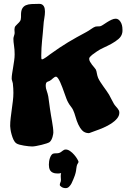

<svg xmlns="http://www.w3.org/2000/svg" viewBox="-20 -719 654 986"><path d="M607.9 -550.8Q604.5 -532.7 589.1 -519.3Q573.7 -505.9 553.7 -494.9Q533.7 -483.9 512.7 -474.4Q491.7 -464.8 478 -455.1Q473.6 -451.7 466.6 -447Q459.5 -442.4 453.1 -437.3Q446.8 -432.1 442.1 -426.8Q437.5 -421.4 438 -417Q438 -409.7 442.4 -401.9Q446.8 -394 452.6 -386.5Q458.5 -378.9 464.1 -372.6Q469.7 -366.2 472.2 -361.8Q474.1 -357.9 475.3 -352.8Q476.6 -347.7 477.5 -342Q478.5 -336.4 480 -330.6Q481.4 -324.7 483.9 -318.8Q488.8 -308.1 496.1 -296.9Q503.4 -285.6 511.2 -274.7Q519 -263.7 526.6 -253.2Q534.2 -242.7 540 -232.9Q545.9 -222.7 552 -210Q558.1 -197.3 564.9 -186Q569.3 -178.7 574.5 -173.1Q579.6 -167.5 583.5 -162.6Q587.4 -157.7 590.1 -152.6Q592.8 -147.5 592.8 -140.1Q592.8 -124.5 581.1 -110.4Q569.3 -96.2 551.3 -84.5Q533.2 -72.8 511.2 -63.2Q489.3 -53.7 469.2 -46.9Q457 -43 448 -39.1Q439 -35.2 435.1 -35.2Q414.6 -36.1 402.3 -49.1Q390.1 -62 381.8 -80.3Q373.5 -98.6 367.9 -118.9Q362.3 -139.2 355 -154.8Q351.1 -163.1 343.3 -172.9Q335.4 -182.6 330.1 -192.9Q325.7 -200.2 320.8 -213.1Q315.9 -226.1 310.8 -240.7Q305.7 -255.4 300 -270.5Q294.4 -285.6 288.8 -297.6Q283.2 -309.6 277.8 -317.4Q272.5 -325.2 267.1 -325.2Q264.2 -325.2 260 -322.8Q255.9 -320.3 252 -316.9Q248 -313.5 244.9 -310.5Q241.7 -307.6 240.2 -307.1Q234.4 -302.7 229.7 -301.5Q225.1 -300.3 221.9 -298.3Q218.8 -296.4 216.8 -292Q214.8 -287.6 214.8 -277.8Q214.8 -266.6 220 -252.4Q225.1 -238.3 228 -223.1Q231 -206.5 232.7 -189.2Q234.4 -171.9 236.8 -159.2Q238.8 -144 241.7 -127.7Q244.6 -111.3 247.3 -95.5Q250 -79.6 252 -64.7Q253.9 -49.8 253.9 -38.1Q253.9 -35.6 252.9 -29.5Q252 -23.4 249.8 -15.9Q247.6 -8.3 243.7 -0.7Q239.7 6.8 233.9 11.2Q230.5 13.7 219 17.6Q207.5 21.5 193.4 24.9Q179.2 28.3 165.8 30.8Q152.3 33.2 145 33.2Q138.2 33.2 126.7 32Q115.2 30.8 103 28.8Q90.8 26.9 80.1 23.9Q69.3 21 64 17.1Q55.2 11.2 49.3 -1.5Q43.5 -14.2 39.6 -28.3Q35.6 -42.5 33.9 -54.7Q32.2 -66.9 32.2 -71.8Q32.2 -92.3 34.9 -114Q37.6 -135.7 40.5 -157.5Q43.5 -179.2 46.1 -200.4Q48.8 -221.7 48.8 -242.2Q48.8 -252.4 48.1 -265.6Q47.4 -278.8 45.9 -291Q44.9 -296.9 42.5 -303.5Q40 -310.1 40 -315.9Q40 -327.6 42.5 -342.8Q44.9 -357.9 47.6 -374.3Q50.3 -390.6 52.7 -407.5Q55.2 -424.3 55.2 -439.9Q55.2 -464.4 52 -484.6Q48.8 -504.9 48.8 -520Q48.8 -525.9 52 -535.2Q55.2 -544.4 55.2 -549.8Q55.2 -554.7 54.7 -558.8Q54.2 -563 54.2 -566.9Q54.2 -579.1 59.6 -585.4Q64.9 -591.8 71 -597.2Q77.1 -602.5 82.5 -609.9Q87.9 -617.2 87.9 -630.9V-643.1Q87.9 -663.6 94.2 -675Q100.6 -686.5 112.5 -691.9Q124.5 -697.3 142.1 -698.2Q159.7 -699.2 182.1 -699.2Q190.9 -699.2 196.3 -695.8Q201.7 -692.4 205.1 -686.8Q208.5 -681.2 209.7 -673.8Q210.9 -666.5 210.9 -659.2Q210.9 -643.6 207.5 -625Q204.1 -606.4 203.1 -587.9Q201.7 -566.9 199.7 -547.9Q197.8 -528.8 196 -510Q194.3 -491.2 193.1 -472.4Q191.9 -453.6 191.9 -433.1Q191.9 -423.8 192.4 -418.9Q192.9 -414.1 195.8 -414.1Q198.7 -414.1 204.8 -417.5Q210.9 -420.9 217.5 -425.5Q224.1 -430.2 229.5 -434.3Q234.9 -438.5 236.8 -439.9Q263.2 -459 285.6 -473.9Q308.1 -488.8 329.8 -502Q351.6 -515.1 374 -527.6Q396.5 -540 422.9 -554.2Q435.5 -561 448.2 -570.1Q460.9 -579.1 469.2 -582Q475.1 -583.5 484.1 -583.5Q493.2 -583.5 497.1 -585Q502.4 -586.9 511.5 -593Q520.5 -599.1 531 -605.7Q541.5 -612.3 553 -617.7Q564.5 -623 574.2 -623Q588.4 -623 598.6 -607.4Q608.9 -591.8 608.9 -566.9Q608.9 -563 608.9 -558.8Q608.9 -554.7 607.9 -550.8ZM383.3 111.8Q383.3 115.2 379.4 120.8Q375.5 126.5 374 133.8Q372.6 142.1 371.8 147.7Q371.1 153.3 370.4 158.4Q369.6 163.6 368.2 168.9Q366.7 174.3 364.3 182.1Q360.8 190.4 356.7 201.7Q352.5 212.9 347.2 222.9Q341.8 232.9 334.5 240Q327.1 247.1 317.9 247.1Q304.7 247.1 295.9 241Q287.1 234.9 287.1 231Q287.1 224.1 290 218.3Q293 212.4 293 205.1Q293 200.7 292.5 196Q292 191.4 292 187Q292 183.1 292.2 178.7Q292.5 174.3 293.9 169.9Q288.6 171.4 284.2 171.6Q279.8 171.9 274.9 171.9Q260.3 171.9 251.5 167.7Q242.7 163.6 238.3 157Q233.9 150.4 232.4 142.3Q231 134.3 231 127Q231 118.7 232.2 109.9Q233.4 101.1 236.1 93.3Q238.8 85.4 242.4 79.6Q246.1 73.7 251 70.8Q253.9 69.3 258.1 68.8Q262.2 68.4 266.4 68.4Q270.5 68.4 274.7 68.1Q278.8 67.9 282.2 66.9Q288.6 64.9 293 61.8Q297.4 58.6 301 55.7Q304.7 52.7 308.6 50.8Q312.5 48.8 317.9 48.8Q328.6 48.8 340.1 56.9Q351.6 64.9 360.8 75.7Q370.1 86.4 376.2 96.7Q382.3 106.9 383.3 111.8Z"/></svg>

Font: Freckle Face
Style: Regular
Weight: 400
Designer: Astigmatic (AOETI)
Foundry: Astigmatic (AOETI)
Version: Version 1.000